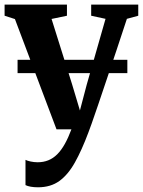

<svg xmlns="http://www.w3.org/2000/svg" viewBox="-23 -563 622 836"><path d="M142.5 252.5Q125 252.5 111 250Q97 247.5 88 243V133Q95.5 137 110.2 140.2Q125 143.5 141 143.5Q166 143.5 187.2 135Q208.5 126.5 226.2 108.8Q244 91 259.2 63.8Q274.5 36.5 288 0H223L42 -480L-3 -494.5V-543H268.5V-494.5L201.5 -480.5L291 -195.5L325 -82L354.5 -194L436.5 -481L374 -494.5V-543H579V-494.5L529.5 -481Q507.5 -413.5 484.8 -345.8Q462 -278 441.5 -216.8Q421 -155.5 404.2 -106.2Q387.5 -57 376.2 -25.2Q365 6.5 362 13.5Q333 91 303.2 144.2Q273.5 197.5 235.5 225Q197.5 252.5 142.5 252.5ZM531.5 -302.5V-244.5H53.5V-302.5Z"/></svg>

Font: Merriweather 48pt
Style: Bold
Weight: 700
Version: Version 2.100